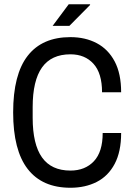

<svg xmlns="http://www.w3.org/2000/svg" viewBox="-20 -873 632 905"><path d="M312 12Q179 12 110.5 -76.5Q42 -165 42 -343Q42 -522 110.5 -610Q179 -698 312 -698Q382 -698 436 -669.5Q490 -641 520.5 -583.5Q551 -526 551 -438H461Q461 -528 420.5 -572.5Q380 -617 312 -617Q222 -617 178 -555Q134 -493 134 -368V-318Q134 -193 178 -131Q222 -69 312 -69Q381 -69 422.5 -113Q464 -157 464 -246H551Q551 -158 520.5 -100.5Q490 -43 436 -15.5Q382 12 312 12ZM228 -751 304 -853H404L405 -850L307 -751Z"/></svg>

Font: Archivo Narrow
Style: Regular
Weight: 400
Designer: Hector Gatti
Foundry: Omnibus-Type
Version: Version 3.002